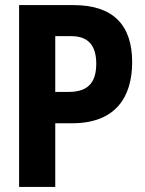

<svg xmlns="http://www.w3.org/2000/svg" viewBox="-20 -734 570 754"><path d="M55 0H197V-250H264C434 -250 499 -353 499 -490C499 -634 426 -714 269 -714H55ZM249 -373H197V-592H260C325 -592 358 -557 358 -484C358 -409 325 -373 249 -373Z"/></svg>

Font: Noto Sans Mono Condensed ExtraBold
Style: Regular
Weight: 800
Width: 3
Designer: Monotype Design Team
Foundry: Monotype Imaging Inc.
Version: Version 2.014